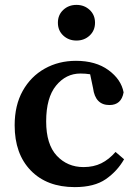

<svg xmlns="http://www.w3.org/2000/svg" viewBox="-20 -752 558 786"><path d="M286 14Q172 14 106 -54Q40 -122 40 -239Q40 -321 73 -380Q106 -439 163 -471Q220 -503 291 -503Q372 -503 424 -465Q476 -427 486 -374Q477 -322 428 -322Q370 -322 361 -391L349 -448Q330 -451 309 -451Q250 -451 209.5 -401.5Q169 -352 169 -255Q169 -161 212.5 -114.5Q256 -68 322 -68Q363 -68 394.5 -83.5Q426 -99 453 -130L488 -100Q460 -51 413 -18.5Q366 14 286 14ZM293 -586Q261 -586 239 -606.5Q217 -627 217 -659Q217 -691 239 -711.5Q261 -732 293 -732Q325 -732 347 -711.5Q369 -691 369 -659Q369 -627 347 -606.5Q325 -586 293 -586Z"/></svg>

Font: Source Serif 4 SmText Semibold
Style: Regular
Weight: 600
Designer: Frank Grießhammer
Foundry: Adobe
Version: Version 4.005;hotconv 1.1.0;makeotfexe 2.6.0